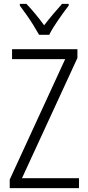

<svg xmlns="http://www.w3.org/2000/svg" viewBox="-20 -967 452 987"><path d="M386 0H30V-44L315 -663H42V-714H378V-669L93 -51H386ZM181 -788Q168 -811 151 -838.5Q134 -866 115.5 -892Q97 -918 82 -938V-947H116Q137 -925 161.5 -895.5Q186 -866 207 -837Q230 -867 251.5 -892.5Q273 -918 299 -947H333V-938Q309 -907 279.5 -864.5Q250 -822 233 -788Z"/></svg>

Font: Noto Sans Khmer Condensed Light
Style: Regular
Weight: 300
Width: 3
Designer: Danh Hong and the Monotype Design Team
Foundry: Monotype Imaging Inc.
Version: Version 2.004; ttfautohint (v1.8.4.7-5d5b)